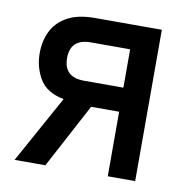

<svg xmlns="http://www.w3.org/2000/svg" viewBox="-63 -559 613 621"><g transform="rotate(10 244.0 -248.5)"><path d="M24 0 146 -221Q89 -232 66.5 -270Q44 -308 44 -354Q44 -394 59.5 -426Q75 -458 109.5 -477.5Q144 -497 200 -497H420V0H330V-212H238L125 0ZM201 -291H330V-417H201Q134 -417 134 -354Q134 -291 201 -291Z"/></g></svg>

Font: Zen Kaku Gothic New Medium
Style: Regular
Weight: 500
Designer: Yoshimichi Ohira
Foundry: Positype
Version: Version 1.002